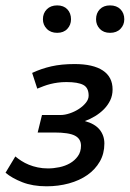

<svg xmlns="http://www.w3.org/2000/svg" viewBox="-43 -669 471 697"><path d="M0 0ZM93.8 -188 109.4 -251.5H176.8Q192.4 -251.5 210.4 -257.6Q228.5 -263.7 243.7 -273.7Q258.8 -283.7 268.8 -296.1Q278.8 -308.6 278.8 -321.8Q278.8 -350.6 259.3 -360.8Q239.7 -371.1 198.2 -371.1Q181.2 -371.1 167 -369.1Q152.8 -367.2 140.1 -364Q127.4 -360.8 115.7 -356.4Q104 -352.1 92.3 -347.2L73.7 -404.3Q106.9 -419.9 143.6 -428.2Q180.2 -436.5 228 -436.5Q294.9 -436.5 330.3 -413.1Q365.7 -389.6 365.7 -344.2Q365.7 -322.8 357.2 -304.9Q348.6 -287.1 334.5 -272.7Q320.3 -258.3 302.2 -247.3Q284.2 -236.3 265.1 -229.5Q301.3 -219.7 318.6 -198.5Q335.9 -177.2 335.9 -147.9Q335.9 -111.3 319.3 -82.5Q302.7 -53.7 274.2 -33.7Q245.6 -13.7 207.3 -3.2Q168.9 7.3 126 7.3Q75.7 7.3 37.8 -7.6Q0 -22.5 -22.9 -42L12.7 -101.1Q22.5 -92.8 34.7 -85Q46.9 -77.1 61.8 -71Q76.7 -64.9 94 -61.3Q111.3 -57.6 130.9 -57.6Q151.4 -57.6 172.6 -62Q193.8 -66.4 211.2 -76.4Q228.5 -86.4 239.7 -102.1Q251 -117.7 251 -140.1Q251 -165 229 -176.5Q207 -188 153.8 -188ZM112.8 -599.1Q112.8 -621.1 127 -635.3Q141.1 -649.4 164.6 -649.4Q188 -649.4 201.4 -635.3Q214.8 -621.1 214.8 -599.1Q214.8 -578.6 201.4 -564.2Q188 -549.8 164.6 -549.8Q141.1 -549.8 127 -564.2Q112.8 -578.6 112.8 -599.1ZM305.7 -599.1Q305.7 -621.1 319.3 -635.3Q333 -649.4 356.4 -649.4Q380.4 -649.4 394.3 -635.3Q408.2 -621.1 408.2 -599.1Q408.2 -578.6 394.3 -564.2Q380.4 -549.8 356.4 -549.8Q333 -549.8 319.3 -564.2Q305.7 -578.6 305.7 -599.1Z"/></svg>

Font: PT Astra Sans
Style: Italic
Weight: 400
Italic angle: -16°
Designer: A.Korolkova, I. Chaeva
Foundry: ParaType Ltd
Version: Version 1.001; ttfautohint (v1.6)